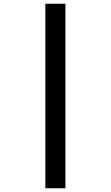

<svg xmlns="http://www.w3.org/2000/svg" viewBox="-20 -777 591 1024"><path d="M222 -757H329V227H222Z"/></svg>

Font: Noto Sans Cham
Style: Regular
Weight: 400
Designer: Monotype Design Team
Foundry: Monotype Imaging Inc.
Version: Version 2.002